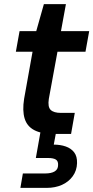

<svg xmlns="http://www.w3.org/2000/svg" viewBox="-20 -650 453 932"><path d="M238 0Q181 0 146 -18.5Q111 -37 99.5 -75Q88 -113 97 -170L138 -399H57L75 -499H156L193 -630H300L276 -499H413L395 -399H259L217 -170Q211 -131 226 -116.5Q241 -102 276 -102H343L325 0ZM79 262 91 192H199Q229 192 245.5 182Q262 172 262 151Q263 132 251 124.5Q239 117 214 117H154L176 -7H252L241 52Q273 52 299 61Q325 70 340 89.5Q355 109 354 142Q353 178 333 205.5Q313 233 280.5 247.5Q248 262 207 262Z"/></svg>

Font: DM Sans 20pt SemiBold
Style: Italic
Weight: 600
Italic angle: -10°
Version: Version 4.004;gftools[0.9.30]